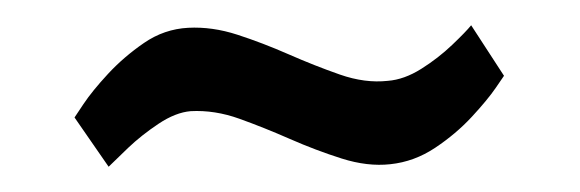

<svg xmlns="http://www.w3.org/2000/svg" viewBox="-20 -579 459 152"><path d="M39 -486Q39 -486 46 -496.5Q53 -507 65.5 -520.5Q78 -534 94 -545Q110 -556 129 -557Q148 -558 168 -551.5Q188 -545 208.5 -536Q229 -527 249 -520Q269 -513 287 -515Q300 -516 313.5 -524.5Q327 -533 338 -543.5Q349 -554 353 -559L379 -519Q379 -519 372.5 -509.5Q366 -500 353.5 -486.5Q341 -473 324.5 -462Q308 -451 289 -449Q271 -447 250.5 -453.5Q230 -460 209.5 -469Q189 -478 169.5 -485Q150 -492 131 -491Q119 -490 105.5 -481Q92 -472 81.5 -462Q71 -452 66 -447Z"/></svg>

Font: Genos Thin
Style: Bold
Weight: 700
Version: Version 1.010